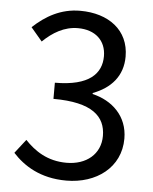

<svg xmlns="http://www.w3.org/2000/svg" viewBox="-50 -692 596 746"><g transform="rotate(5 248.5 -319.0)"><path d="M236 12C353 12 447 -57 447 -170C447 -258 386 -314 309 -332V-336C378 -362 424 -411 424 -488C424 -591 344 -650 233 -650C158 -650 99 -616 50 -570L94 -518C132 -555 177 -582 230 -582C298 -582 340 -543 340 -482C340 -415 294 -363 159 -363V-300C311 -300 363 -249 363 -173C363 -102 308 -57 231 -57C156 -57 106 -92 68 -132L26 -78C69 -31 134 12 236 12Z"/></g></svg>

Font: DAIFUKU Sans
Style: Regular
Weight: 400
Designer: Original font ‘Source Han Sans JP’ : Paul D. Hunt
Foundry: Daifuku
Version: Version 1.000